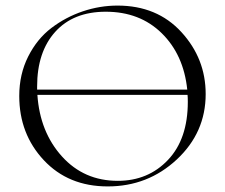

<svg xmlns="http://www.w3.org/2000/svg" viewBox="-20 -656 806 688"><path d="M401 -636Q543 -636 630 -541Q717 -446 717 -319Q717 -181 613.5 -84.5Q510 12 366 12Q225 12 137 -82Q49 -176 49 -312Q49 -390 81 -453.5Q113 -517 164.5 -556Q216 -595 277 -615.5Q338 -636 401 -636ZM359 -614Q243 -614 178 -542Q113 -470 113 -346V-335H651Q638 -460 559.5 -537Q481 -614 359 -614ZM402 -8Q511 -8 582 -83Q653 -158 653 -291Q653 -308 652 -316H114Q123 -183 202 -95.5Q281 -8 402 -8Z"/></svg>

Font: t
Style: Regular
Weight: 300
Designer: Christian Thalmann (Catharsis Fonts)
Version: Version 1.000;PS 002.000;hotconv 1.0.88;makeotf.lib2.5.64775